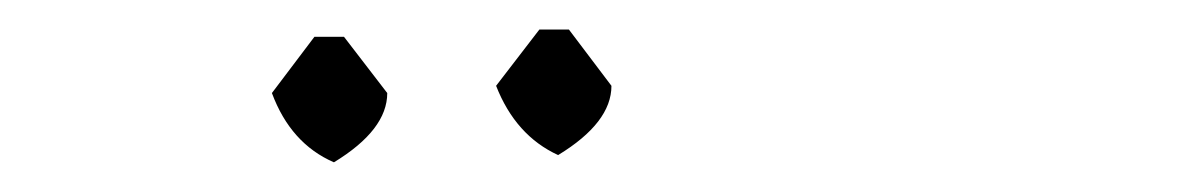

<svg xmlns="http://www.w3.org/2000/svg" viewBox="-20 -833 808 130"><path d="M192.9 -808.1H212.9L242.2 -770Q242.2 -745.1 206.1 -723.1Q176.8 -735.8 164.1 -770ZM345.2 -813H365.2L394 -774.9Q394 -750 357.9 -728Q329.1 -741.2 315.9 -774.9Z"/></svg>

Font: Loved by the King
Style: Regular
Weight: 400
Designer: Kimberly Geswein
Foundry: Kimberly Geswein
Version: Version 1.002 2006